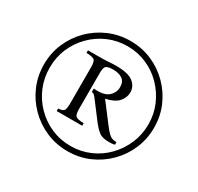

<svg xmlns="http://www.w3.org/2000/svg" viewBox="-148 -858 1084 1050"><g transform="rotate(30 393.5 -332.5)"><path d="M394 15Q322 15 259 -12Q196 -39 148 -87Q100 -135 73 -198Q46 -261 46 -333Q46 -405 73 -467.5Q100 -530 148 -578Q196 -626 259 -653Q322 -680 394 -680Q466 -680 528.5 -653Q591 -626 639 -578Q687 -530 714 -467.5Q741 -405 741 -333Q741 -261 714 -198Q687 -135 639 -87Q591 -39 528.5 -12Q466 15 394 15ZM394 -18Q458 -18 514.5 -42.5Q571 -67 613.5 -110.5Q656 -154 680.5 -211Q705 -268 705 -333Q705 -398 680.5 -454.5Q656 -511 613.5 -554.5Q571 -598 514.5 -622.5Q458 -647 394 -647Q329 -647 272.5 -622.5Q216 -598 173 -554.5Q130 -511 106 -454.5Q82 -398 82 -333Q82 -268 106 -211Q130 -154 173 -110.5Q216 -67 272.5 -42.5Q329 -18 394 -18ZM566 -142Q522 -142 501.5 -158.5Q481 -175 463 -198L375 -314Q367 -324 361.5 -328Q356 -332 348 -332V-354Q413 -348 441 -372.5Q469 -397 469 -432Q469 -467 447 -482Q425 -497 388 -497Q360 -497 347 -489Q334 -481 334 -448V-217Q334 -180 346 -171.5Q358 -163 395 -162V-146H234V-162Q257 -163 267 -171.5Q277 -180 277 -217V-448Q277 -485 265 -493.5Q253 -502 216 -503V-519H277Q321 -519 346.5 -521Q372 -523 393 -523Q469 -523 500.5 -498Q532 -473 532 -435Q532 -402 508 -375Q484 -348 430 -337V-336L519 -219Q538 -194 550.5 -182Q563 -170 574.5 -166Q586 -162 602 -162V-146Q592 -143 583 -142.5Q574 -142 566 -142Z"/></g></svg>

Font: Bona Nova SC
Style: Regular
Weight: 400
Designer: Mateusz Machalski
Foundry: Capitalics
Version: Version 4.001; ttfautohint (v1.8.4.7-5d5b)